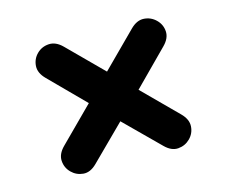

<svg xmlns="http://www.w3.org/2000/svg" viewBox="-71 -601 742 627"><g transform="rotate(-15 300.0 -287.0)"><path d="M185 -88Q163 -66 139.5 -68Q116 -70 99.5 -86.5Q83 -103 81.5 -126.5Q80 -150 102 -172L216 -286L101 -402Q79 -424 80.5 -447.5Q82 -471 98.5 -487.5Q115 -504 139 -505.5Q163 -507 185 -485L300 -370L415 -485Q437 -507 460.5 -505.5Q484 -504 501 -487.5Q518 -471 519.5 -447.5Q521 -424 499 -402L384 -286L498 -172Q520 -150 518.5 -126.5Q517 -103 500.5 -86.5Q484 -70 460.5 -68Q437 -66 415 -88L300 -202Z"/></g></svg>

Font: Chiron GoRound TC H
Style: Regular
Weight: 900
Designer: Ryoko NISHIZUKA 西塚涼子 (kana, bopomofo & ideographs); Paul D. Hunt (Latin, Greek & Cyrillic); Sandoll Communications 산돌커뮤니
Foundry: Adobe
Version: Version 1.000;hotconv 1.1.1;makeotfexe 2.6.0